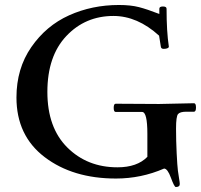

<svg xmlns="http://www.w3.org/2000/svg" viewBox="-20 -703 807 770"><path d="M618 -286 758 -289Q766 -289 766 -272Q766 -255 758 -255H727Q702 -255 694 -245.5Q686 -236 686 -187.5Q686 -139 688.5 -88.5Q691 -38 693.5 -18.5Q696 1 698.5 15Q701 29 701 35Q701 47 685 47Q679 47 665.5 10Q652 -27 638 -27Q546 13 445 13Q272 13 159 -73Q46 -159 46 -312Q46 -428 105.5 -514Q165 -600 257 -641.5Q349 -683 457 -683Q504 -683 537 -674.5Q570 -666 619 -647V-668Q619 -677 633.5 -677Q648 -677 648 -668Q648 -577 657 -517Q658 -513 652.5 -510Q647 -507 636.5 -507Q626 -507 625 -516L618 -560Q531 -639 435 -639Q322 -639 246 -558.5Q170 -478 170 -334.5Q170 -191 250 -111.5Q330 -32 451 -32Q530 -32 571 -74V-166Q571 -254 550 -254H444Q436 -254 436 -270.5Q436 -287 444 -287Z"/></svg>

Font: Sedan
Style: Regular
Weight: 400
Designer: Sebastian Salazar
Foundry: Sebastian Salazar
Version: Version 1.001